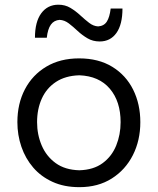

<svg xmlns="http://www.w3.org/2000/svg" viewBox="-20 -781 667 813"><path d="M315.8 -60Q255.3 -61.6 215.7 -90.4Q176.2 -119.1 156.6 -165.1Q137 -211.1 137 -263.8Q137 -319.3 157 -363.5Q176.9 -407.7 216.9 -434.1Q256.8 -460.4 315.8 -462.2Q399.4 -459.1 445.1 -405.3Q490.7 -351.6 490.7 -263.8Q490.7 -210.9 472.1 -164.9Q453.5 -118.9 414.7 -90.3Q375.9 -61.6 315.8 -60ZM316.1 11.5Q395.4 11.5 453.3 -25.2Q511.1 -61.8 542.7 -124.2Q574.2 -186.6 574.2 -263.8Q574.2 -340.2 543.8 -401.4Q513.3 -462.6 455.3 -498.2Q397.3 -533.8 314.8 -533.8Q234.8 -533.8 176.1 -498.8Q117.4 -463.9 85.5 -402.9Q53.6 -342 53.6 -263.8Q53.6 -209.2 70.6 -159.6Q87.6 -110 120.6 -71.6Q153.6 -33.2 202.6 -10.9Q251.6 11.5 316.1 11.5ZM402.2 -605.4Q447.3 -605.4 473 -641.4Q498.6 -677.5 498.6 -745H448.7Q444.3 -708.2 432.3 -689.5Q420.2 -670.8 395.5 -669.2Q375.7 -670.2 357.5 -684.2Q339.4 -698.1 320.1 -716Q300.9 -733.9 278.4 -747.5Q255.9 -761.1 227.4 -761.1Q181.5 -761.1 154.7 -724.8Q128 -688.6 128 -621.1H178.1Q182.1 -658.1 195.4 -676.7Q208.6 -695.2 232.7 -696.9Q253.3 -695.8 271.4 -681.9Q289.6 -668 308.6 -650.1Q327.7 -632.2 350.5 -618.8Q373.2 -605.4 402.2 -605.4Z"/></svg>

Font: Pinar FD VF
Style: Regular
Weight: 300
Designer: Amin Abedi
Version: Version 2.000